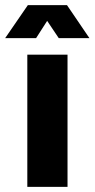

<svg xmlns="http://www.w3.org/2000/svg" viewBox="-48 -725 367 745"><path d="M58 0V-513H214V0ZM-28 -577 60 -705H212L299 -577H180L135 -644L92 -577Z"/></svg>

Font: MuseoModerno Thin
Style: Bold
Weight: 700
Version: Version 1.003